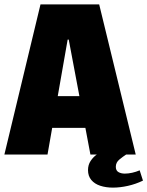

<svg xmlns="http://www.w3.org/2000/svg" viewBox="-20 -706 673 877"><path d="M0 0 165 -686H433L600 0H393L294 -525H289L197 0ZM140 -122V-267H452V-122ZM496 151Q464 151 438 142.5Q412 134 397 116Q382 98 382 71Q382 47 394 29Q406 11 422 0H556Q542 9 525.5 22.5Q509 36 509 56Q509 73 521 80Q533 87 550 87Q566 87 584 83Q602 79 618 72L633 119Q600 135 564 143Q528 151 496 151Z"/></svg>

Font: Chivo Mono Black
Style: Regular
Weight: 900
Designer: Hector Gatti
Foundry: Omnibus-Type
Version: Version 1.008